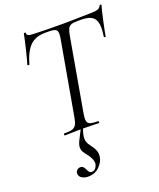

<svg xmlns="http://www.w3.org/2000/svg" viewBox="-166 -754 939 1131"><g transform="rotate(-20 303.5 -189.0)"><path d="M142 -12Q176 -12 192.5 -17Q209 -22 217.5 -36.5Q226 -51 231 -81L313 -544Q316 -562 316 -574Q316 -594 304.5 -601Q293 -608 262 -608H238Q179 -608 144.5 -574.5Q110 -541 88 -464Q88 -462 84 -462Q81 -462 78 -463.5Q75 -465 76 -466Q84 -491 99 -552.5Q114 -614 120 -647Q121 -650 127 -649.5Q133 -649 132 -646Q129 -625 171 -625Q245 -622 354 -622Q405 -622 467 -624L530 -625Q560 -625 575 -630Q590 -635 596 -650Q598 -653 603 -652.5Q608 -652 607 -648Q599 -621 585 -556.5Q571 -492 567 -466Q566 -463 560.5 -463.5Q555 -464 556 -468Q561 -501 561 -522Q561 -568 538.5 -588Q516 -608 465 -608H441Q415 -608 401.5 -602.5Q388 -597 381.5 -583.5Q375 -570 370 -542L289 -81Q286 -63 286 -50Q286 -27 300.5 -19.5Q315 -12 356 -12Q358 -12 358 -6Q358 0 356 0Q329 0 313 -1L248 -2L186 -1Q170 0 142 0Q139 0 139 -6Q139 -12 142 -12ZM133 235Q133 223 142 215Q151 207 163 207Q174 207 180 213Q186 219 193 233Q198 244 203 250Q208 256 217 256Q245 256 254 218Q257 187 216 138Q200 119 200 97Q200 82 210 60L251 -21H264Q243 27 243 55Q243 82 261 104Q277 125 285 141.5Q293 158 293 175Q293 184 292 188Q288 219 260 247Q232 275 189 275Q166 275 149.5 264.5Q133 254 133 235Z"/></g></svg>

Font: Cormorant Infant
Style: Italic
Weight: 400
Italic angle: -10°
Designer: Christian Thalmann (Catharsis Fonts)
Foundry: Catharsis Fonts
Version: Version 4.000